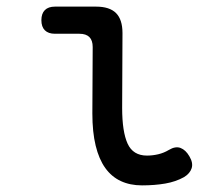

<svg xmlns="http://www.w3.org/2000/svg" viewBox="-20 -550 640 580"><path d="M349 -224Q349 -152 365.5 -116Q382 -80 424 -80Q441 -80 458 -84Q475 -88 490 -97Q510 -109 525.5 -103Q541 -97 552 -78Q564 -58 559 -42Q554 -26 536 -15Q511 -1 479 4.5Q447 10 409 10Q373 10 345 -3Q317 -16 298 -42.5Q279 -69 269 -110Q259 -151 259 -207L260 -408Q260 -428 250 -438Q240 -448 220 -448H146Q126 -448 115.5 -458.5Q105 -469 105 -489Q105 -509 115.5 -519.5Q126 -530 146 -530H270Q311 -530 330.5 -510.5Q350 -491 350 -450Z"/></svg>

Font: Maple Mono NF
Style: Regular
Weight: 400
Monospace: yes
Designer: subframe7536
Version: Version 7.000